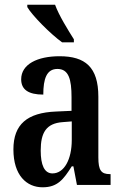

<svg xmlns="http://www.w3.org/2000/svg" viewBox="-20 -786 518 816"><path d="M244 -606H294V-619C270 -657 230 -721 214 -766H96V-756C116 -721 194 -642 244 -606ZM161 10C225 10 250 -24 285 -79H292L307 0H450V-46H447C410 -46 398 -62 398 -117V-375C398 -501 342 -547 233 -547C139 -547 70 -513 70 -449C70 -405 101 -384 164 -384C164 -451 178 -493 224 -493C272 -493 284 -449 284 -373V-315L218 -312C96 -307 37 -258 37 -151C37 -41 93 10 161 10ZM203 -49C168 -49 153 -86 153 -146C153 -222 176 -262 247 -267L285 -270V-191C285 -109 253 -49 203 -49Z"/></svg>

Font: Noto Serif Armenian ExtraCondensed SemiBold
Style: Regular
Weight: 600
Width: 2
Designer: Monotype Design Team
Foundry: Monotype Imaging Inc.
Version: Version 2.008